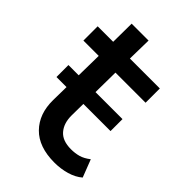

<svg xmlns="http://www.w3.org/2000/svg" viewBox="-187 -684 771 771"><g transform="rotate(45 198.5 -298.0)"><path d="M269 9Q180 9 133.5 -38.5Q87 -86 88 -165L92 -420H5V-501H93L94 -605H190L188 -501H358V-420H187L184 -173Q184 -129 207 -102.5Q230 -76 278 -76Q301 -76 321 -81.5Q341 -87 363 -104L392 -29Q370 -10 337.5 -0.5Q305 9 269 9ZM32 -240V-308H339V-240Z"/></g></svg>

Font: Livvic Medium
Style: Regular
Weight: 500
Designer: Jacques Le Bailly, Baron von Fonthausen
Version: Version 1.001; ttfautohint (v1.8.2)